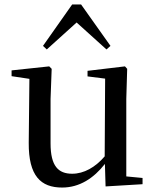

<svg xmlns="http://www.w3.org/2000/svg" viewBox="-20 -827 700 862"><path d="M454 10 620 0V-28L547 -35V-383L551 -518L541 -529L373 -509V-484L452 -474L450 -125C408 -76 357 -47 304 -47C242 -47 207 -81 207 -183V-383L212 -518L201 -529L32 -511V-485L112 -473L109 -186C108 -37 163 15 259 15C337 15 401 -27 451 -91ZM458 -605 476 -621 344 -807H304L173 -621L190 -605L324 -726Z"/></svg>

Font: Noto Serif KR Medium
Style: Regular
Weight: 500
Designer: Ryoko NISHIZUKA 西塚涼子 (kana & ideographs); Frank Grießhammer (Latin, Greek & Cyrillic); Wenlong ZHANG 张文龙 (bopomofo); San
Foundry: Adobe
Version: Version 2.001;hotconv 1.1.0;makeotfexe 2.6.0